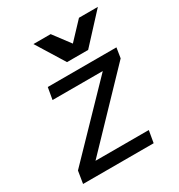

<svg xmlns="http://www.w3.org/2000/svg" viewBox="-185 -914 969 1039"><g transform="rotate(-30 300.0 -395.0)"><path d="M43.5 -77 429 -476H115L128 -550H557L547 -487L152 -75H485L472 0H31ZM177 -790H284.5L363 -685.5L461.5 -790H579.5L417.5 -614.5H285.5Z"/></g></svg>

Font: JuliaMono Italic
Style: Regular
Weight: 400
Italic angle: -9°
Monospace: yes
Designer: cormullion
Foundry: corm
Version: Version 0.049; ttfautohint (v1.8.4)